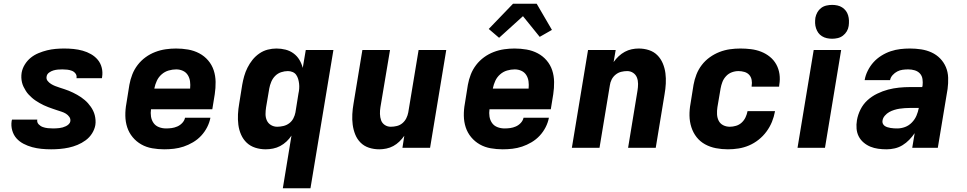

<svg xmlns="http://www.w3.org/2000/svg" viewBox="-20 -786 5140 1021"><path d="M252 8Q226 8 200.5 5.5Q175 3 151 -3.5Q127 -10 105 -21.5Q83 -33 67.5 -50.5Q52 -68 45 -92.5Q38 -117 42 -143L44 -150H179L178 -149Q176 -135 185.5 -125Q195 -115 207.5 -110.5Q220 -106 234 -104.5Q248 -103 262 -103Q270 -103 278.5 -103.5Q287 -104 296 -105Q305 -106 313.5 -108.5Q322 -111 330.5 -115Q339 -119 346 -126Q353 -133 354 -141Q356 -154 348.5 -164.5Q341 -175 330.5 -181.5Q320 -188 307.5 -192Q295 -196 283 -200Q271 -204 259.5 -208Q248 -212 236 -216.5Q224 -221 212.5 -226.5Q201 -232 190.5 -238Q180 -244 169.5 -251Q159 -258 150 -266Q141 -274 132.5 -283Q124 -292 117.5 -302.5Q111 -313 105.5 -324Q100 -335 97 -347.5Q94 -360 93.5 -373Q93 -386 95 -399Q99 -422 112 -443Q125 -464 143.5 -479Q162 -494 185 -503.5Q208 -513 230.5 -518.5Q253 -524 276 -526Q299 -528 321 -528Q347 -528 371.5 -525.5Q396 -523 419.5 -516.5Q443 -510 464 -498Q485 -486 500 -468Q515 -450 521 -426Q527 -402 523 -377L522 -370H387V-372Q389 -385 381.5 -395Q374 -405 362.5 -409.5Q351 -414 338 -415.5Q325 -417 312 -417Q300 -417 288 -416Q276 -415 264 -411.5Q252 -408 241 -400Q230 -392 228 -380Q225 -366 233 -356Q241 -346 251.5 -339.5Q262 -333 273.5 -328.5Q285 -324 297.5 -320Q310 -316 322 -312Q334 -308 345.5 -303.5Q357 -299 368 -293.5Q379 -288 390 -282Q401 -276 411 -269Q421 -262 430.5 -254Q440 -246 448 -237Q456 -228 463 -218Q470 -208 475.5 -196.5Q481 -185 484 -173Q487 -161 488 -147.5Q489 -134 487 -121Q483 -98 469.5 -76.5Q456 -55 435.5 -40Q415 -25 392 -15.5Q369 -6 345.5 -1Q322 4 298.5 6Q275 8 252 8Z M853 8Q821 8 789.5 2.5Q758 -3 731.5 -18Q705 -33 685.5 -56.5Q666 -80 656.5 -109Q647 -138 646.5 -170.5Q646 -203 652 -235L668 -335Q673 -363 683.5 -390Q694 -417 712 -440.5Q730 -464 754 -481.5Q778 -499 805.5 -509.5Q833 -520 861 -524Q889 -528 916 -528Q949 -528 980.5 -522.5Q1012 -517 1039.5 -502.5Q1067 -488 1087 -464.5Q1107 -441 1116.5 -412Q1126 -383 1126.5 -350.5Q1127 -318 1122 -285L1109 -205H783Q780 -185 783 -166Q786 -147 796.5 -132Q807 -117 825 -110Q843 -103 863 -103Q878 -103 893 -105Q908 -107 923 -113.5Q938 -120 949.5 -132.5Q961 -145 964 -160H1099Q1094 -134 1081.5 -109.5Q1069 -85 1050 -64.5Q1031 -44 1006.5 -29.5Q982 -15 956.5 -6.5Q931 2 905 5Q879 8 853 8ZM991 -315Q993 -335 990.5 -353.5Q988 -372 978.5 -387Q969 -402 952.5 -409.5Q936 -417 917 -417Q897 -417 876.5 -411Q856 -405 839.5 -390.5Q823 -376 814 -356.5Q805 -337 801 -317V-315Z M1484 215 1530 -65Q1519 -48 1503.5 -33.5Q1488 -19 1470 -9.5Q1452 0 1432 4Q1412 8 1393 8Q1364 8 1337.5 -0.5Q1311 -9 1292 -27Q1273 -45 1262 -70Q1251 -95 1247.5 -122.5Q1244 -150 1245.5 -178.5Q1247 -207 1252 -235L1268 -335Q1272 -358 1278.5 -381Q1285 -404 1296 -426Q1307 -448 1322.5 -467.5Q1338 -487 1359 -501.5Q1380 -516 1403.5 -522Q1427 -528 1450 -528Q1475 -528 1498.5 -522Q1522 -516 1541 -502Q1560 -488 1572 -468Q1584 -448 1590 -425L1606 -520H1753L1631 215ZM1454 -112Q1470 -112 1487 -116Q1504 -120 1518 -130.5Q1532 -141 1540 -156.5Q1548 -172 1551 -188L1567 -288Q1570 -301 1571 -314.5Q1572 -328 1570.5 -341Q1569 -354 1565.5 -366Q1562 -378 1555 -388Q1548 -398 1536 -403Q1524 -408 1511 -408Q1493 -408 1475 -402Q1457 -396 1443.5 -382.5Q1430 -369 1422.5 -351Q1415 -333 1412 -316L1395 -216Q1392 -197 1392 -179Q1392 -161 1399 -145.5Q1406 -130 1421 -121Q1436 -112 1454 -112Z M1997 8Q1968 8 1942 -0.5Q1916 -9 1897.5 -27.5Q1879 -46 1869 -71Q1859 -96 1855.5 -123Q1852 -150 1853.5 -178.5Q1855 -207 1860 -235L1907 -520H2054L2003 -216Q2000 -198 2000.5 -180Q2001 -162 2006.5 -146.5Q2012 -131 2026 -121.5Q2040 -112 2058 -112Q2074 -112 2090.5 -116Q2107 -120 2120 -131Q2133 -142 2140.5 -157Q2148 -172 2151 -188L2206 -520H2353L2267 0H2120L2130 -64Q2118 -47 2103.5 -33Q2089 -19 2071.5 -9.5Q2054 0 2034.5 4Q2015 8 1997 8Z M2653 8Q2621 8 2589.5 2.5Q2558 -3 2531.5 -18Q2505 -33 2485.5 -56.5Q2466 -80 2456.5 -109Q2447 -138 2446.5 -170.5Q2446 -203 2452 -235L2468 -335Q2473 -363 2483.5 -390Q2494 -417 2512 -440.5Q2530 -464 2554 -481.5Q2578 -499 2605.5 -509.5Q2633 -520 2661 -524Q2689 -528 2716 -528Q2749 -528 2780.5 -522.5Q2812 -517 2839.5 -502.5Q2867 -488 2887 -464.5Q2907 -441 2916.5 -412Q2926 -383 2926.5 -350.5Q2927 -318 2922 -285L2909 -205H2583Q2580 -185 2583 -166Q2586 -147 2596.5 -132Q2607 -117 2625 -110Q2643 -103 2663 -103Q2678 -103 2693 -105Q2708 -107 2723 -113.5Q2738 -120 2749.5 -132.5Q2761 -145 2764 -160H2899Q2894 -134 2881.5 -109.5Q2869 -85 2850 -64.5Q2831 -44 2806.5 -29.5Q2782 -15 2756.5 -6.5Q2731 2 2705 5Q2679 8 2653 8ZM2791 -315Q2793 -335 2790.5 -353.5Q2788 -372 2778.5 -387Q2769 -402 2752.5 -409.5Q2736 -417 2717 -417Q2697 -417 2676.5 -411Q2656 -405 2639.5 -390.5Q2623 -376 2614 -356.5Q2605 -337 2601 -317V-315ZM2634 -585 2579 -632 2708 -766H2834L2915 -627L2850 -590L2761 -700Z M3021 0 3107 -520H3254L3243 -456Q3255 -473 3270 -487Q3285 -501 3302.5 -510.5Q3320 -520 3339 -524Q3358 -528 3376 -528Q3405 -528 3431 -519.5Q3457 -511 3475.5 -492.5Q3494 -474 3504.5 -449Q3515 -424 3518.5 -397Q3522 -370 3520.5 -341.5Q3519 -313 3514 -285L3467 0H3320L3370 -304Q3373 -322 3373 -340Q3373 -358 3367 -373.5Q3361 -389 3347 -398.5Q3333 -408 3315 -408Q3299 -408 3283 -404Q3267 -400 3253.5 -389Q3240 -378 3232.5 -363Q3225 -348 3223 -332L3168 0Z M3851 8Q3818 8 3787 2Q3756 -4 3729.5 -18.5Q3703 -33 3684.5 -56.5Q3666 -80 3656.5 -109.5Q3647 -139 3646.5 -171Q3646 -203 3652 -235L3668 -335Q3673 -363 3683.5 -390Q3694 -417 3712 -440.5Q3730 -464 3754.5 -481.5Q3779 -499 3806 -509.5Q3833 -520 3861 -524Q3889 -528 3917 -528Q3946 -528 3974 -524.5Q4002 -521 4027.5 -511Q4053 -501 4074 -484Q4095 -467 4108 -443.5Q4121 -420 4125 -392Q4129 -364 4124 -335L4123 -325H3977V-329Q3980 -345 3977 -361Q3974 -377 3964 -388Q3954 -399 3938.5 -403.5Q3923 -408 3907 -408Q3889 -408 3871.5 -401.5Q3854 -395 3841 -381Q3828 -367 3821.5 -350Q3815 -333 3812 -316L3795 -216Q3792 -197 3793 -178Q3794 -159 3802 -143.5Q3810 -128 3826 -120Q3842 -112 3861 -112Q3877 -112 3894 -117Q3911 -122 3924 -134Q3937 -146 3944.5 -162Q3952 -178 3955 -194V-195H4101V-193Q4096 -165 4085 -138Q4074 -111 4056 -86.5Q4038 -62 4014 -43Q3990 -24 3963 -12.5Q3936 -1 3907.5 3.5Q3879 8 3851 8Z M4221 0 4307 -520H4453L4367 0ZM4405 -580Q4391 -580 4377 -583Q4363 -586 4351 -593.5Q4339 -601 4331.5 -611.5Q4324 -622 4319.5 -635.5Q4315 -649 4314.5 -663Q4314 -677 4316 -692Q4319 -707 4326.5 -720.5Q4334 -734 4346.5 -743.5Q4359 -753 4374.5 -756.5Q4390 -760 4405 -760Q4419 -760 4433 -757Q4447 -754 4458.5 -746.5Q4470 -739 4478 -728.5Q4486 -718 4490 -704.5Q4494 -691 4494.5 -677Q4495 -663 4493 -648Q4491 -633 4483 -619.5Q4475 -606 4462.5 -596.5Q4450 -587 4435 -583.5Q4420 -580 4405 -580Z M4695 8Q4672 8 4650 5Q4628 2 4608.5 -6Q4589 -14 4572.5 -28Q4556 -42 4546.5 -60.5Q4537 -79 4535 -101.5Q4533 -124 4537 -147Q4542 -176 4556 -204Q4570 -232 4593 -253Q4616 -274 4645 -288Q4674 -302 4702.5 -309.5Q4731 -317 4760.5 -320Q4790 -323 4819 -323H4884L4886 -331Q4888 -348 4885.5 -365.5Q4883 -383 4872 -395Q4861 -407 4844.5 -412Q4828 -417 4810 -417Q4795 -417 4780 -415Q4765 -413 4751.5 -406Q4738 -399 4727 -387Q4716 -375 4713 -360H4578Q4582 -385 4594.5 -410Q4607 -435 4625 -455Q4643 -475 4667 -490Q4691 -505 4716.5 -513.5Q4742 -522 4767.5 -525Q4793 -528 4819 -528Q4849 -528 4878.5 -523.5Q4908 -519 4934 -507Q4960 -495 4979.5 -475Q4999 -455 5010 -429Q5021 -403 5022 -373Q5023 -343 5019 -313L4967 0H4831L4844 -78Q4831 -59 4815 -42.5Q4799 -26 4779.5 -14Q4760 -2 4738 3Q4716 8 4695 8ZM4751 -103Q4772 -103 4792.5 -110.5Q4813 -118 4829 -134.5Q4845 -151 4853.5 -171Q4862 -191 4866 -212H4820Q4806 -212 4791.5 -211Q4777 -210 4763.5 -208Q4750 -206 4735.5 -201.5Q4721 -197 4708.5 -190Q4696 -183 4685.5 -171Q4675 -159 4673 -145Q4671 -137 4674.5 -129Q4678 -121 4684.5 -116.5Q4691 -112 4699 -109.5Q4707 -107 4716 -105.5Q4725 -104 4734 -103.5Q4743 -103 4751 -103Z"/></svg>

Font: Iosevka Aile Heavy Oblique
Style: Regular
Weight: 900
Italic angle: -9°
Designer: Belleve Invis
Foundry: Belleve Invis
Version: Version 31.1.0; ttfautohint (v1.8.4)